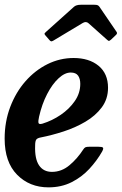

<svg xmlns="http://www.w3.org/2000/svg" viewBox="-26 -775 512 806"><path d="M-6.5 -193Q-6.5 -264.5 17 -326.2Q40.5 -388 81 -434Q121.5 -480 173.5 -505.8Q225.5 -531.5 283 -531.5Q348 -531.5 387.8 -498.8Q427.5 -466 427.5 -406.5Q427.5 -359.5 401.2 -324.2Q375 -289 332.5 -264Q290 -239 240.5 -223Q191 -207 145 -198Q131 -195.5 126.2 -189Q121.5 -182.5 121.5 -163.5Q119.5 -108 138 -80.8Q156.5 -53.5 192 -53.5Q232.5 -53.5 265.8 -81.5Q299 -109.5 323.5 -147.5Q328 -154.5 332.8 -156.8Q337.5 -159 350 -159H386.5Q403 -159 406.2 -155.2Q409.5 -151.5 402.5 -138.5Q380.5 -100 348.8 -65.8Q317 -31.5 274.2 -10Q231.5 11.5 177.5 11.5Q98 11.5 45.8 -41.5Q-6.5 -94.5 -6.5 -193ZM152.5 -256Q193 -268.5 229 -293Q265 -317.5 288 -350.8Q311 -384 311 -423Q311 -444.5 301.8 -457.5Q292.5 -470.5 271 -470.5Q246 -470.5 219.8 -446.2Q193.5 -422 171.8 -380Q150 -338 138 -285Q134 -267.5 135.5 -259.5Q137 -251.5 152.5 -256ZM181 -607.5 164.5 -626.5Q160 -632 160.8 -634Q161.5 -636 168 -642L284.5 -746.5Q294 -755 313 -755H370.5Q380 -755 384.2 -753Q388.5 -751 391.5 -746.5L463.5 -641Q468 -634.5 460.5 -628L440 -608.5Q433 -603 431 -603.2Q429 -603.5 423.5 -608L345.5 -677.5Q335 -687 320.5 -678L198 -604.5Q191.5 -600.5 188 -601.8Q184.5 -603 181 -607.5Z"/></svg>

Font: Besley* Narrow Semi
Style: Italic
Weight: 600
Width: 4
Italic angle: -13°
Designer: Owen Earl
Foundry: indestructible type*
Version: Version 3.000; ttfautohint (v1.8.3)